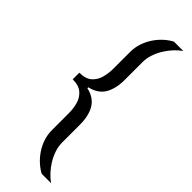

<svg xmlns="http://www.w3.org/2000/svg" viewBox="-297 -755 917 917"><g transform="rotate(45 162.0 -296.5)"><path d="M241.4 150Q221 139.6 200.6 121.5Q180.3 103.3 163.8 79.4Q147.4 55.5 137.7 27Q128 -1.5 128 -32.7V-148.7Q128 -177.5 120.2 -206.2Q112.4 -234.8 90.6 -254.3Q68.7 -273.8 26.7 -273.8V-318.6Q68.7 -318.6 90.6 -338.1Q112.4 -357.6 120.2 -386.8Q128 -416 128 -444.3V-559.8Q128 -591 137.7 -619.5Q147.4 -648 163.8 -672.2Q180.3 -696.3 200.6 -714.5Q221 -732.6 241.4 -743H304.5Q285.8 -730.1 267.9 -710.9Q250 -691.7 235.7 -668.5Q221.4 -645.3 212.9 -619.4Q204.3 -593.6 204.3 -568V-446.5Q204.3 -389 182.1 -350.5Q159.8 -312 106.3 -299.5V-293.5Q159.8 -281 182.1 -242.5Q204.3 -204 204.3 -146V-25Q204.3 0.6 212.9 26.4Q221.4 52.3 235.7 75.5Q250 98.7 267.9 117.9Q285.8 137.1 304.5 150Z"/></g></svg>

Font: Saira Thin
Style: Regular
Weight: 100
Designer: Hector Gatti with collaboration of the Omnibus-Type team
Foundry: Omnibus-Type
Version: Version 1.101